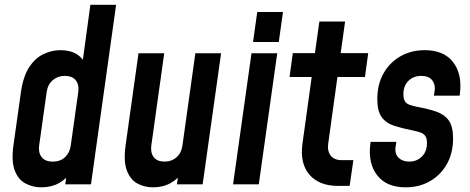

<svg xmlns="http://www.w3.org/2000/svg" viewBox="-20 -770 1964 802"><path d="M152.5 12.5Q116.5 12.5 86.2 -3.8Q56 -20 41.5 -58Q27 -96 36 -162L67.5 -386Q77 -451.5 102.2 -489.8Q127.5 -528 162 -544.2Q196.5 -560.5 232.5 -560.5Q274.5 -560.5 301.8 -542.8Q329 -525 341 -493L319 -468L357.5 -750H465L360 0H252.5L264 -79.5L279.5 -55Q258.5 -23 226.5 -5.2Q194.5 12.5 152.5 12.5ZM200 -95Q232.5 -95 252 -113.8Q271.5 -132.5 275.5 -162L307 -386Q311 -415.5 296.8 -434.2Q282.5 -453 250.5 -453Q221 -453 200.2 -435Q179.5 -417 175 -386L143.5 -162Q139.5 -132.5 154 -113.8Q168.5 -95 200 -95Z M619 12.5Q583.5 12.5 554 -3.5Q524.5 -19.5 510 -57.5Q495.5 -95.5 504.5 -162L558.5 -547.5H666L612 -162Q608 -131.5 622.5 -113.2Q637 -95 667 -95Q697 -95 717.5 -113.2Q738 -131.5 742 -162L796 -547.5H903.5L826.5 0H719L730.5 -80L746 -55.5Q725 -23.5 693 -5.5Q661 12.5 619 12.5Z M953.5 0 1030.5 -547.5H1138L1061 0ZM1037 -594.5 1054.5 -720H1162L1144.5 -594.5Z M1392 6.5Q1313 6.5 1272.5 -40.5Q1232 -87.5 1243.5 -170.5L1282 -448.5H1189.5L1203 -548H1295.5L1314 -680H1421.5L1403 -548H1518L1504.5 -448.5H1389.5L1351 -170.5Q1346.5 -139 1361.5 -120Q1376.5 -101 1407.5 -101H1456L1440.5 6.5Z M1674.5 12.5Q1595.5 12.5 1556.5 -36.5Q1517.5 -85.5 1526.5 -165L1528 -177.5H1635.5L1632.5 -157.5Q1628 -127.5 1644.8 -111.2Q1661.5 -95 1689 -95Q1721 -95 1742.2 -116Q1763.5 -137 1763.5 -172.5Q1763.5 -191.5 1756.8 -201.5Q1750 -211.5 1737.5 -216.2Q1725 -221 1707 -224.5Q1661.5 -233.5 1627.5 -244.2Q1593.5 -255 1574.8 -280Q1556 -305 1556 -356Q1556 -417.5 1582 -463.5Q1608 -509.5 1653 -535Q1698 -560.5 1754 -560.5Q1833.5 -560.5 1872 -511.2Q1910.5 -462 1901.5 -383L1900 -370.5H1792.5L1795.5 -390.5Q1799.5 -417 1785.2 -435Q1771 -453 1739.5 -453Q1707 -453 1686 -432.2Q1665 -411.5 1665 -376Q1665 -356.5 1671.8 -346.5Q1678.5 -336.5 1691.2 -332Q1704 -327.5 1721.5 -324Q1768 -315.5 1801.8 -304Q1835.5 -292.5 1854 -267.5Q1872.5 -242.5 1872.5 -192Q1872.5 -130.5 1846.5 -84.5Q1820.5 -38.5 1775.8 -13Q1731 12.5 1674.5 12.5Z"/></svg>

Font: Mohave SemiBold
Style: Italic
Weight: 600
Italic angle: -8°
Designer: Gumpita Rahayu
Foundry: Tokotype
Version: Version 2.003